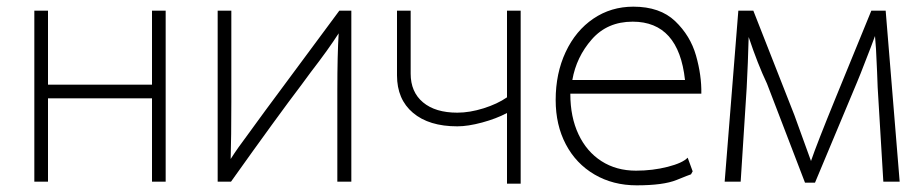

<svg xmlns="http://www.w3.org/2000/svg" viewBox="-20 -515 2755 576"><path d="M124 -483V-261H436V-483H477V30H436V-220H124V30H83V-483Z M674 -483V-210Q674 -102 672 -38Q693 -71 724 -112L740 -134L775 -182L998 -483H1034V30H992V-245Q992 -350 996 -415Q966 -368 912 -298L884 -260Q814 -168 673 30H633V-483Z M1212 -483V-294Q1212 -239 1249 -208Q1286 -177 1352 -177Q1389 -177 1430.5 -190Q1472 -203 1501 -223V-483H1542V36H1501V-176Q1469 -159 1426.5 -147.5Q1384 -136 1352 -136Q1267 -136 1219 -176.5Q1171 -217 1171 -289V-483Z M1880 -495Q1960 -495 2005.5 -451.5Q2051 -408 2068 -348.5Q2085 -289 2084 -234H1691V-233Q1691 -164 1715.5 -112Q1740 -60 1784.5 -31.5Q1829 -3 1888 -3Q1938 -3 1983 -14.5Q2028 -26 2043 -42L2058 -1L2053 8Q2049 9 2009.5 25Q1970 41 1890 41Q1819 41 1763.5 8.5Q1708 -24 1677.5 -82Q1647 -140 1647 -215Q1647 -295 1677 -359Q1707 -423 1760 -459Q1813 -495 1880 -495ZM1878 -450Q1802 -450 1755.5 -397Q1709 -344 1697 -275H2035Q2016 -450 1878 -450Z M2240 -483 2363 -170 2413 -32Q2430 -82 2488 -224L2594 -483H2637L2679 30H2630L2613 -253Q2612 -288 2608 -368L2605 -407Q2595 -379 2576 -331L2562 -295L2551 -268L2425 33H2395L2281 -264Q2253 -323 2226 -404Q2224 -326 2220 -251L2202 30H2154L2195 -483Z"/></svg>

Font: Gmarket Sans TTF Light
Style: Regular
Weight: 300
Designer: Creative Director : Sungho Lee; Art Director : Kiwoong Choi; Project Manager : Sori Yang, Jongwook Yoon; Font Designer :
Foundry: Sandoll Inc.
Version: Version 1.000;hotconv 1.0.109;makeotfexe 2.5.65596